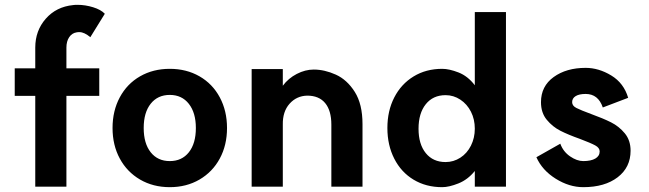

<svg xmlns="http://www.w3.org/2000/svg" viewBox="-20 -759 2686 795"><path d="M126 14V-362H41V-476H126V-562Q126 -632 169.5 -681.5Q213 -731 283 -738Q289 -739 301 -739Q333 -739 365.5 -729Q398 -719 414 -702L354 -605Q329 -626 309 -626Q301 -626 297 -625Q278 -622 266.5 -605Q255 -588 255 -562V-476H391V-362H255V14Z M791 -229Q791 -292 762 -329Q733 -366 683 -366Q633 -366 604 -329.5Q575 -293 575 -229Q575 -165 604 -128.5Q633 -92 683 -92Q733 -92 762 -128.5Q791 -165 791 -229ZM920 -229Q920 -158 890 -102.5Q860 -47 806 -15.5Q752 16 683 16Q614 16 560 -15.5Q506 -47 476 -102.5Q446 -158 446 -229Q446 -300 476 -356Q506 -412 560 -443Q614 -474 683 -474Q752 -474 806 -443Q860 -412 890 -356Q920 -300 920 -229Z M1252 -363Q1208 -362 1179 -329.5Q1150 -297 1151 -243V14H1022V-473H1151V-404Q1174 -435 1209 -453Q1244 -471 1279 -471Q1324 -471 1370.5 -450Q1417 -429 1449 -378.5Q1481 -328 1481 -245V14H1352V-243Q1352 -301 1326.5 -332Q1301 -363 1252 -363Z M1584 -229Q1584 -300 1612.5 -355.5Q1641 -411 1692.5 -442.5Q1744 -474 1811 -474Q1840 -474 1878.5 -459Q1917 -444 1946 -406V-709H2075V14H1946V-51Q1917 -15 1878 0.5Q1839 16 1811 16Q1744 16 1692.5 -15Q1641 -46 1612.5 -102Q1584 -158 1584 -229ZM1946 -226Q1946 -265 1930 -296.5Q1914 -328 1886 -346.5Q1858 -365 1825 -365Q1773 -365 1743 -327.5Q1713 -290 1713 -226Q1713 -162 1743 -125Q1773 -88 1825 -88Q1858 -88 1886 -106Q1914 -124 1930 -156Q1946 -188 1946 -226Z M2395 -92Q2427 -92 2445 -102.5Q2463 -113 2463 -132Q2463 -147 2444.5 -157Q2426 -167 2381 -184Q2333 -201 2300.5 -217.5Q2268 -234 2244 -263Q2220 -292 2220 -336Q2220 -402 2272.5 -440Q2325 -478 2405 -478Q2459 -478 2511 -446.5Q2563 -415 2581 -354L2476 -314Q2457 -370 2405 -370Q2378 -370 2363.5 -361Q2349 -352 2349 -336Q2349 -321 2366.5 -312Q2384 -303 2430 -286Q2477 -269 2510 -252.5Q2543 -236 2567 -207Q2591 -178 2591 -135Q2591 -66 2537.5 -25Q2484 16 2395 16Q2337 16 2281 -19Q2225 -54 2201 -108L2300 -164Q2312 -131 2340.5 -111.5Q2369 -92 2395 -92Z"/></svg>

Font: SUITE ExtraBold
Style: Regular
Weight: 800
Designer: Sun
Foundry: Sun
Version: Version 2.040